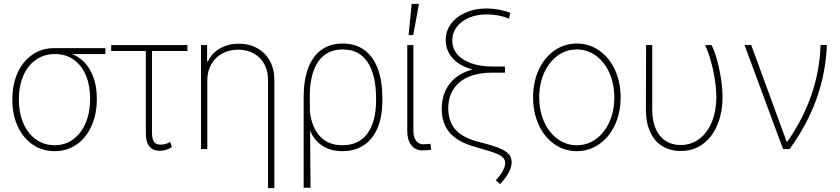

<svg xmlns="http://www.w3.org/2000/svg" viewBox="-20 -760 4281 979"><path d="M257.8 -514.6H517.6V-484.4H348.1Q409.2 -459 441.4 -399.2Q473.6 -339.4 473.6 -257.8V-253.9Q473.6 -177.7 446.5 -117.4Q419.4 -57.1 370.6 -23.2Q321.8 10.7 258.8 10.7Q195.8 10.7 146.7 -22.7Q97.7 -56.2 70.3 -115.7Q43 -175.3 43 -251V-253.9Q43 -329.1 69.6 -388.2Q96.2 -447.3 144.8 -481Q193.4 -514.6 257.8 -514.6ZM258.8 -19.5Q312.5 -19.5 353.5 -49.8Q394.5 -80.1 417 -133.5Q439.5 -187 439.5 -254.9V-258.8Q439.5 -323.7 418.2 -375Q397 -426.3 356.4 -455.3Q315.9 -484.4 260.7 -484.4Q204.1 -484.4 162.4 -454.8Q120.6 -425.3 98.4 -372.8Q76.2 -320.3 76.2 -253.9V-251Q76.2 -184.6 98.9 -131.8Q121.6 -79.1 163.1 -49.3Q204.6 -19.5 258.8 -19.5Z M935.5 -500H754.9V-87.9Q754.9 -50.3 765.4 -36.4Q775.9 -22.5 798.8 -22.5Q823.7 -22.5 847.7 -36.1L856.4 -9.8Q827.1 8.8 793.9 8.8Q759.8 8.8 741.7 -13.7Q723.6 -36.1 723.6 -80.1V-500H546.9V-530.3H935.5Z M1037.1 0H1004.9V-530.3H1036.1V-446.3H1040Q1058.6 -487.8 1100.8 -512.5Q1143.1 -537.1 1198.2 -537.1Q1251 -537.1 1292 -514.2Q1333 -491.2 1356 -449.5Q1378.9 -407.7 1378.9 -353.5V199.2H1346.7V-352.5Q1346.7 -397.9 1327.6 -433.1Q1308.6 -468.3 1273.9 -487.5Q1239.3 -506.8 1194.3 -506.8Q1148.9 -506.8 1113 -487.1Q1077.1 -467.3 1057.1 -431.9Q1037.1 -396.5 1037.1 -350.6Z M1727.5 -538.1Q1793 -538.1 1838.4 -504.6Q1883.8 -471.2 1906.7 -408.7Q1929.7 -346.2 1929.7 -259.8V-246.1Q1929.7 -168.5 1906.5 -110.8Q1883.3 -53.2 1837.4 -21.2Q1791.5 10.7 1725.6 10.7Q1666.5 10.7 1624.8 -15.9Q1583 -42.5 1561 -93.8L1563.5 197.3H1528.3V-263.7Q1528.3 -350.1 1551 -411.6Q1573.7 -473.1 1618.4 -505.6Q1663.1 -538.1 1727.5 -538.1ZM1560.1 -189.9Q1570.3 -109.4 1612.1 -64.5Q1653.8 -19.5 1725.6 -19.5Q1811 -19.5 1854.2 -80.3Q1897.5 -141.1 1897.5 -246.1V-259.8Q1897.5 -377.4 1854.7 -442.6Q1812 -507.8 1727.5 -507.8Q1643.1 -507.8 1600.6 -442.9Q1558.1 -377.9 1559.6 -263.7Z M2087.9 -530.3V-90.8Q2087.9 -60.1 2101.8 -42.2Q2115.7 -24.4 2137.7 -24.4Q2151.4 -24.4 2162.1 -25.4Q2172.9 -26.4 2174.8 -27.3L2178.7 2.9Q2173.8 4.4 2161.6 5.6Q2149.4 6.8 2132.8 6.8Q2098.6 6.8 2077.6 -19.5Q2056.6 -45.9 2056.6 -90.8V-530.3ZM2079.1 -740.2H2116.2L2086.9 -581.1H2063.5Z M2461.9 -686.5Q2411.1 -686.5 2371.1 -669.4Q2331.1 -652.3 2308.6 -622.1Q2286.1 -591.8 2286.1 -553.7Q2286.1 -513.7 2311.3 -483.6Q2336.4 -453.6 2382.8 -437.3Q2429.2 -420.9 2491.2 -420.9H2554.7V-389.6H2488.3Q2420.9 -389.6 2370.8 -368.9Q2320.8 -348.1 2293.5 -307.4Q2266.1 -266.6 2265.6 -208Q2265.6 -143.6 2299.8 -102.1Q2334 -60.5 2411.1 -39.1L2459 -26.4Q2507.3 -13.7 2535.4 -0.5Q2563.5 12.7 2576.2 28.6Q2588.9 44.4 2588.9 66.4Q2588.9 115.7 2530.3 178.7L2507.8 159.2Q2532.7 132.8 2544.7 109.9Q2556.6 86.9 2555.7 70.3Q2555.7 55.2 2544.9 43.9Q2534.2 32.7 2510.7 22.9Q2487.3 13.2 2446.3 2L2407.2 -9.8Q2314.9 -34.7 2273.7 -82.5Q2232.4 -130.4 2232.4 -204.1Q2232.4 -281.2 2273.2 -333.3Q2314 -385.3 2388.7 -405.8Q2324.2 -423.3 2288.6 -462.4Q2252.9 -501.5 2252.9 -556.6Q2252.9 -602.5 2280 -638.9Q2307.1 -675.3 2354.7 -696Q2402.3 -716.8 2461.9 -716.8Q2493.2 -716.8 2525.4 -710.7Q2557.6 -704.6 2582 -694.3L2575.2 -665Q2523.4 -686.5 2461.9 -686.5Z M2698.2 -263.7Q2698.2 -341.8 2727.1 -404.3Q2755.9 -466.8 2806.9 -502.4Q2857.9 -538.1 2920.9 -538.1Q2983.9 -538.1 3035.2 -502.4Q3086.4 -466.8 3115.5 -404.1Q3144.5 -341.3 3144.5 -263.7Q3144.5 -185.5 3115.5 -123Q3086.4 -60.5 3035.2 -24.9Q2983.9 10.7 2920.9 10.7Q2857.9 10.7 2806.9 -24.9Q2755.9 -60.5 2727.1 -123Q2698.2 -185.5 2698.2 -263.7ZM3112.3 -263.7Q3112.3 -332 3087.6 -387.7Q3063 -443.4 3019.3 -475.6Q2975.6 -507.8 2920.9 -507.8Q2866.2 -507.8 2822.5 -475.6Q2778.8 -443.4 2754.2 -387.7Q2729.5 -332 2729.5 -263.7Q2729.5 -195.3 2754.2 -139.6Q2778.8 -84 2822.5 -51.8Q2866.2 -19.5 2920.9 -19.5Q2976.1 -19.5 3019.8 -51.8Q3063.5 -84 3087.9 -139.6Q3112.3 -195.3 3112.3 -263.7Z M3305.7 -530.3V-200.2Q3306.2 -141.6 3324.2 -101.6Q3342.3 -61.5 3374.5 -41.3Q3406.7 -21 3449.2 -20.5Q3504.9 -20.5 3546.4 -52.2Q3587.9 -84 3610.4 -140.1Q3632.8 -196.3 3632.8 -267.6Q3631.8 -330.1 3616 -403.1Q3600.1 -476.1 3575.2 -530.3H3608.4Q3631.3 -484.4 3647.7 -407Q3664.1 -329.6 3664.1 -265.6Q3664.1 -187.5 3638.4 -124.8Q3612.8 -62 3564.7 -26.1Q3516.6 9.8 3451.2 9.8Q3397.9 9.8 3357.9 -14.4Q3317.9 -38.6 3295.7 -86.2Q3273.4 -133.8 3273.4 -201.2L3274.4 -530.3Z M3776.4 -530.3H3810.5L3991.2 -37.1H3994.1Q4155.3 -267.1 4164.1 -530.3H4196.3Q4190.9 -389.2 4143.3 -255.9Q4095.7 -122.6 4005.9 0H3972.7Z"/></svg>

Font: Pretendard Std Thin
Style: Regular
Weight: 100
Designer: Base glyphs from Inter by Rasmus Andersson; Hangeul glyphs from Noto Sans CJK(Source Han Sans) by Jang Soo-young and Kan
Foundry: Kil Hyung-jin
Version: Version 1.309